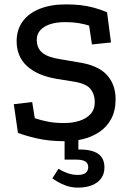

<svg xmlns="http://www.w3.org/2000/svg" viewBox="-20 -627 591 877"><path d="M278 18Q206 18 152.5 6Q99 -6 62 -20L43 -151L127 -161L139 -87Q169 -77 200.5 -71Q232 -65 273 -65Q311 -65 342.5 -75Q374 -85 393.5 -106Q413 -127 413 -161Q413 -196 393 -221Q373 -246 312 -255L238 -267Q150 -282 103 -325.5Q56 -369 56 -439Q56 -491 83.5 -529Q111 -567 162 -587Q213 -607 281 -607Q317 -607 348 -603.5Q379 -600 408.5 -592Q438 -584 469 -571L487 -433L400 -424L387 -510Q366 -517 339 -521.5Q312 -526 279 -526Q218 -526 183 -504.5Q148 -483 148 -445Q148 -407 173.5 -386Q199 -365 253 -357L334 -343Q426 -330 467 -286Q508 -242 508 -174Q508 -121 488 -84Q468 -47 434.5 -24.5Q401 -2 360.5 8Q320 18 278 18ZM337 230Q307 230 283 221.5Q259 213 243 203Q227 193 219 188L247 144Q266 156 288.5 164Q311 172 336 172Q360 172 371.5 162.5Q383 153 383 136Q383 120 370.5 111Q358 102 325 102H275V0H338V56Q398 55 427.5 75Q457 95 457 138Q457 168 441.5 188.5Q426 209 399 219.5Q372 230 337 230Z"/></svg>

Font: Podkova SemiBold
Style: Regular
Weight: 600
Designer: Ilya Yudin
Foundry: Cyreal (www.cyreal.org)
Version: Version 2.103